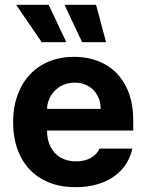

<svg xmlns="http://www.w3.org/2000/svg" viewBox="-20 -776 614 807"><path d="M35.2 -262.7Q35.2 -344.2 66.7 -406.5Q98.1 -468.8 156.2 -502.9Q214.4 -537.1 291 -537.1Q362.3 -537.1 418.7 -507.1Q475.1 -477.1 507.6 -416.5Q540 -356 540 -268.6V-227.5H177.7Q177.7 -188 192.6 -158.7Q207.5 -129.4 235.1 -113.5Q262.7 -97.7 299.8 -97.7Q335.4 -97.7 361.3 -112.1Q387.2 -126.5 398.4 -151.4H536.1Q525.9 -102.5 494.1 -65.9Q462.4 -29.3 411.9 -9.3Q361.3 10.7 296.9 10.7Q216.3 10.7 157.5 -22.5Q98.6 -55.7 66.9 -117.4Q35.2 -179.2 35.2 -262.7ZM403.3 -318.4Q403.3 -350.1 389.4 -375.2Q375.5 -400.4 350.6 -414.6Q325.7 -428.7 293.9 -428.7Q261.7 -428.7 235.6 -414.1Q209.5 -399.4 194.1 -374Q178.7 -348.6 177.7 -318.4ZM47.9 -755.9H184.6L258.8 -598.6H155.3ZM251 -755.9H383.8L425.8 -598.6H325.2Z"/></svg>

Font: Pretendard Std
Style: Bold
Weight: 700
Designer: Base glyphs from Inter by Rasmus Andersson; Hangeul glyphs from Noto Sans CJK(Source Han Sans) by Jang Soo-young and Kan
Foundry: Kil Hyung-jin
Version: Version 1.309